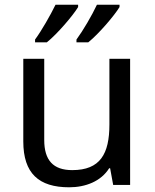

<svg xmlns="http://www.w3.org/2000/svg" viewBox="-20 -786 658 816"><path d="M488 -756V-766H392C371 -721 333 -656 305 -618V-606H355C400 -642 467 -721 488 -756ZM312 -756V-766H216C194 -721 157 -656 129 -618V-606H179C224 -642 291 -721 312 -756ZM533 -536H445V-257C445 -132 406 -63 287 -63C206 -63 168 -105 168 -191V-536H79V-185C79 -49 145 10 274 10C343 10 409 -15 444 -71H448L461 0H533Z"/></svg>

Font: Noto Sans Mro
Style: Regular
Weight: 400
Designer: Monotype Design Team
Foundry: Monotype Imaging Inc.
Version: Version 2.001